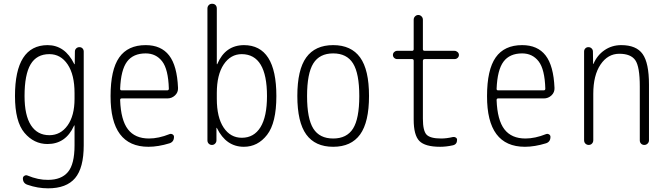

<svg xmlns="http://www.w3.org/2000/svg" viewBox="-20 -770 3540 1020"><path d="M242.2 -482.4Q174.8 -482.4 142.6 -428.2Q110.4 -374 110.4 -259.8Q110.4 -157.2 144.5 -104.5Q178.7 -51.8 242.2 -51.8Q301.8 -51.8 338.9 -103.5Q376 -155.3 376 -245.1V-275.4Q376 -373 339.4 -427.7Q302.7 -482.4 242.2 -482.4ZM232.4 -4.9Q160.2 -4.9 109.9 -64.5Q59.6 -124 59.6 -259.8Q59.6 -529.3 232.4 -530.3Q325.2 -530.3 374 -430.7Q374 -428.7 376 -428.7Q377 -428.7 377 -429.7L377.9 -496.1Q377.9 -505.9 384.8 -512.7Q391.6 -519.5 401.9 -519.5Q412.1 -519.5 418.5 -512.7Q424.8 -505.9 424.8 -496.1V2Q424.8 122.1 378.9 176.3Q333 230.5 235.4 230.5Q180.7 230.5 127 211.9Q101.6 204.1 101.6 177.7Q101.6 168.9 109.4 164.1Q117.2 159.2 125 162.1Q183.6 186.5 235.4 185.5Q305.7 185.5 340.8 144Q376 102.5 376 2V-102.5Q376 -103.5 374 -103.5Q373 -103.5 373 -101.6Q329.1 -4.9 232.4 -4.9Z M753.9 -486.3Q687.5 -486.3 654.8 -442.4Q622.1 -398.4 618.2 -297.9Q618.2 -290 626 -290H868.2Q877 -290 877 -298.8Q874 -402.3 841.3 -444.3Q808.6 -486.3 753.9 -486.3ZM768.6 9.8Q566.4 9.8 567.4 -259.8Q567.4 -399.4 613.3 -464.8Q659.2 -530.3 753.9 -530.3Q835.9 -530.3 878.4 -475.6Q920.9 -420.9 925.8 -302.7Q926.8 -279.3 909.7 -263.2Q892.6 -247.1 869.1 -247.1H626Q618.2 -247.1 618.2 -238.3Q622.1 -131.8 659.7 -83Q697.3 -34.2 771.5 -34.2Q822.3 -34.2 880.9 -57.6Q888.7 -60.5 896.5 -56.2Q904.3 -51.8 904.3 -43Q904.3 -16.6 880.9 -8.8Q820.3 9.8 768.6 9.8Z M1131.8 -275.4V-245.1Q1131.8 -146.5 1168 -92.3Q1204.1 -38.1 1264.6 -38.1Q1329.1 -38.1 1363.8 -94.2Q1398.4 -150.4 1398.4 -259.8Q1398.4 -481.4 1264.6 -482.4Q1205.1 -482.4 1168.5 -427.7Q1131.8 -373 1131.8 -275.4ZM1082 -24.4V-724.6Q1082 -735.4 1088.9 -742.7Q1095.7 -750 1106.9 -750Q1118.2 -750 1125 -743.2Q1131.8 -736.3 1131.8 -724.6V-429.7Q1131.8 -428.7 1132.8 -428.7Q1134.8 -428.7 1134.8 -430.7Q1176.8 -529.3 1275.4 -530.3Q1448.2 -530.3 1448.2 -259.8Q1448.2 -117.2 1398.9 -53.7Q1349.6 9.8 1275.4 9.8Q1181.6 9.8 1132.8 -88.9Q1132.8 -90.8 1131.8 -90.8Q1129.9 -90.8 1129.9 -89.8V-24.4Q1129.9 -14.6 1123 -7.3Q1116.2 0 1106 0Q1095.7 0 1088.9 -6.8Q1082 -13.7 1082 -24.4Z M1855.5 -433.1Q1822.3 -486.3 1750 -486.3Q1677.7 -486.3 1644.5 -433.1Q1611.3 -379.9 1611.3 -259.8Q1611.3 -139.6 1644.5 -86.9Q1677.7 -34.2 1750 -34.2Q1822.3 -34.2 1855.5 -86.9Q1888.7 -139.6 1888.7 -259.8Q1888.7 -379.9 1855.5 -433.1ZM1893.1 -55.7Q1845.7 9.8 1750 9.8Q1654.3 9.8 1606.9 -55.7Q1559.6 -121.1 1559.6 -260.3Q1559.6 -399.4 1606.9 -464.8Q1654.3 -530.3 1750 -530.3Q1845.7 -530.3 1893.1 -464.8Q1940.4 -399.4 1940.4 -260.3Q1940.4 -121.1 1893.1 -55.7Z M2089.8 -456.1Q2081.1 -456.1 2074.2 -462.4Q2067.4 -468.8 2067.4 -478Q2067.4 -487.3 2074.2 -493.7Q2081.1 -500 2089.8 -500H2168.9Q2177.7 -500 2177.7 -508.8V-665Q2177.7 -675.8 2185.1 -683.1Q2192.4 -690.4 2202.1 -690.4Q2211.9 -690.4 2219.2 -683.1Q2226.6 -675.8 2226.6 -665V-508.8Q2226.6 -500 2236.3 -500H2394.5Q2403.3 -500 2410.6 -493.7Q2418 -487.3 2418 -478Q2418 -468.8 2411.1 -462.4Q2404.3 -456.1 2394.5 -456.1H2236.3Q2227.5 -456.1 2226.6 -447.3V-139.6Q2226.6 -75.2 2246.1 -54.7Q2265.6 -34.2 2323.2 -34.2Q2352.5 -34.2 2385.7 -42Q2393.6 -43.9 2400.9 -39.6Q2408.2 -35.2 2408.2 -27.3Q2408.2 -2.9 2385.7 2Q2350.6 9.8 2318.4 9.8Q2238.3 9.8 2208 -21Q2177.7 -51.8 2177.7 -134.8V-447.3Q2177.7 -456.1 2168.9 -456.1Z M2753.9 -486.3Q2687.5 -486.3 2654.8 -442.4Q2622.1 -398.4 2618.2 -297.9Q2618.2 -290 2626 -290H2868.2Q2877 -290 2877 -298.8Q2874 -402.3 2841.3 -444.3Q2808.6 -486.3 2753.9 -486.3ZM2768.6 9.8Q2566.4 9.8 2567.4 -259.8Q2567.4 -399.4 2613.3 -464.8Q2659.2 -530.3 2753.9 -530.3Q2835.9 -530.3 2878.4 -475.6Q2920.9 -420.9 2925.8 -302.7Q2926.8 -279.3 2909.7 -263.2Q2892.6 -247.1 2869.1 -247.1H2626Q2618.2 -247.1 2618.2 -238.3Q2622.1 -131.8 2659.7 -83Q2697.3 -34.2 2771.5 -34.2Q2822.3 -34.2 2880.9 -57.6Q2888.7 -60.5 2896.5 -56.2Q2904.3 -51.8 2904.3 -43Q2904.3 -16.6 2880.9 -8.8Q2820.3 9.8 2768.6 9.8Z M3107.4 0Q3097.7 0 3090.3 -6.8Q3083 -13.7 3083 -25.4V-496.1Q3083 -505.9 3089.4 -512.7Q3095.7 -519.5 3106 -519.5Q3116.2 -519.5 3123 -512.7Q3129.9 -505.9 3129.9 -496.1L3130.9 -430.7Q3130.9 -429.7 3131.8 -429.7Q3132.8 -429.7 3132.8 -430.7Q3152.3 -476.6 3191.4 -503.4Q3230.5 -530.3 3280.3 -530.3Q3360.4 -530.3 3394 -482.9Q3427.7 -435.5 3427.7 -320.3V-24.4Q3427.7 -14.6 3420.4 -7.3Q3413.1 0 3402.8 0Q3392.6 0 3385.7 -6.8Q3378.9 -13.7 3378.9 -24.4V-310.5Q3378.9 -416 3355 -450.2Q3331.1 -484.4 3270 -484.4Q3209 -484.4 3170.4 -427.2Q3131.8 -370.1 3131.8 -271.5V-25.4Q3131.8 -14.6 3125 -7.3Q3118.2 0 3107.4 0Z"/></svg>

Font: Rounded Mgen+ 1m light
Style: Regular
Weight: 200
Designer: [Source Han Sans]
Ryoko NISHIZUKA  (kana & ideographs); Paul D. Hunt (Latin, Greek & Cyrillic); Wenlong ZHANG  (bopomofo
Version: Version 1.059.20150602